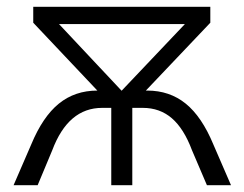

<svg xmlns="http://www.w3.org/2000/svg" viewBox="-20 -546 720 566"><path d="M20 0 72 -120Q106 -202 153.5 -240.5Q201 -279 267 -279L78 -479V-526H600V-479L410 -279H414Q480 -279 527.5 -240.5Q575 -202 609 -120L661 0H590L546 -103Q522 -167 486.5 -197.5Q451 -228 401 -228H370V0H308V-228H281Q181 -228 134 -103L91 0ZM338 -279H339L525 -475H154Z"/></svg>

Font: Montserrat
Style: Regular
Weight: 400
Designer: Julieta Ulanovsky
Foundry: Julieta Ulanovsky
Version: Version 9.000; ttfautohint (v1.8.4.7-5d5b)